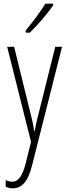

<svg xmlns="http://www.w3.org/2000/svg" viewBox="-20 -784 367 1046"><path d="M270 -756V-764H227C195 -713 164 -671 120 -618V-606H142C181 -643 239 -709 270 -756ZM19 -529 149 -11 119 110C99 186 74 206 47 206C35 206 21 202 11 197V234C24 239 35 242 49 242C97 242 132 209 155 116L318 -529H281L189 -160C182 -134 176 -109 169 -70H166C163 -89 163 -100 148 -159L57 -529Z"/></svg>

Font: Noto Sans Hebrew ExtraCondensed ExtraLight
Style: Regular
Weight: 200
Width: 2
Designer: Monotype Design Team
Foundry: Monotype Imaging Inc.
Version: Version 2.004